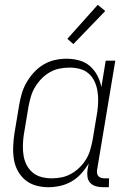

<svg xmlns="http://www.w3.org/2000/svg" viewBox="-20 -773 540 801"><path d="M182 8Q155 8 130 1Q105 -6 85.5 -22Q66 -38 54 -60.5Q42 -83 38 -108.5Q34 -134 35 -161Q36 -188 40 -215L60 -335Q64 -359 71 -383Q78 -407 91 -429.5Q104 -452 122 -471.5Q140 -491 162 -504Q184 -517 208.5 -522.5Q233 -528 257 -528Q285 -528 310.5 -521Q336 -514 355 -497.5Q374 -481 386 -458Q398 -435 403 -410L421 -520H461L385 -64Q384 -57 385 -50Q386 -43 390.5 -38Q395 -33 402 -31Q409 -29 416 -29H435L434 8H409Q394 8 380 4Q366 0 356.5 -10Q347 -20 345 -34.5Q343 -49 345 -64L350 -91Q337 -69 319 -49Q301 -29 278.5 -16Q256 -3 231 2.5Q206 8 182 8ZM196 -29Q216 -29 236.5 -33Q257 -37 276 -47.5Q295 -58 311 -73.5Q327 -89 338.5 -107.5Q350 -126 356 -146.5Q362 -167 366 -187L386 -307Q389 -329 389.5 -351Q390 -373 386.5 -394Q383 -415 374 -434Q365 -453 349.5 -466.5Q334 -480 313 -485.5Q292 -491 270 -491Q250 -491 229 -487Q208 -483 188.5 -472Q169 -461 153.5 -445Q138 -429 126.5 -410Q115 -391 109 -370.5Q103 -350 99 -329L79 -209Q76 -188 75.5 -166Q75 -144 78.5 -123Q82 -102 91.5 -84Q101 -66 116.5 -53Q132 -40 153 -34.5Q174 -29 196 -29ZM286 -589 261 -611 388 -753 419 -727Z"/></svg>

Font: Iosevka Extralight
Style: Italic
Weight: 200
Italic angle: -9°
Monospace: yes
Designer: Belleve Invis
Foundry: Belleve Invis
Version: Version 32.5.0; ttfautohint (v1.8.4)